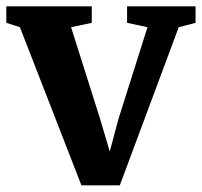

<svg xmlns="http://www.w3.org/2000/svg" viewBox="-24 -566 624 593"><path d="M-4.5 -495.5V-546.5H259.5V-495.5L195.5 -482L284 -202.5L315 -98L342 -199L431.5 -482L368.5 -495.5V-546.5H580V-495.5L528 -482L346 6.5H227.5L37.5 -482Z"/></svg>

Font: Merriweather Text Regular
Style: Bold
Weight: 700
Designer: Eben Sorkin
Foundry: Eben Sorkin
Version: Version 2.100; ttfautohint (v1.7.19-72a1) -l 8 -r 50 -G 200 